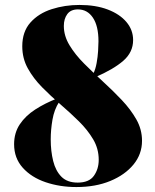

<svg xmlns="http://www.w3.org/2000/svg" viewBox="-20 -742 628 776"><path d="M301 -722Q367 -722 415.5 -703.5Q464 -685 491 -653Q518 -621 518 -580Q518 -531 478.5 -496.5Q439 -462 365 -430L357 -444Q366 -462 370.5 -487Q375 -512 376.5 -536Q378 -560 378 -575Q378 -637 355.5 -670.5Q333 -704 295 -704Q266 -704 252 -685Q238 -666 238 -637Q238 -597 261 -559Q284 -521 320 -485Q356 -449 396 -412.5Q436 -376 472 -338Q508 -300 531 -259.5Q554 -219 554 -173Q554 -119 519.5 -77Q485 -35 425.5 -10.5Q366 14 289 14Q222 14 164.5 -5.5Q107 -25 72 -64Q37 -103 37 -159Q37 -205 60 -239.5Q83 -274 122.5 -299.5Q162 -325 211 -344L219 -330Q199 -299 192 -258Q185 -217 185 -179Q185 -131 195 -91Q205 -51 228.5 -27.5Q252 -4 294 -4Q340 -4 359.5 -31.5Q379 -59 379 -96Q379 -141 356.5 -179Q334 -217 299 -251.5Q264 -286 224.5 -320Q185 -354 150 -389.5Q115 -425 92.5 -465.5Q70 -506 70 -555Q70 -614 103 -651Q136 -688 189 -705Q242 -722 301 -722Z"/></svg>

Font: Playfair Display Black
Style: Regular
Weight: 900
Designer: Claus Eggers Sørensen
Foundry: Claus Eggers Sørensen
Version: Version 1.203